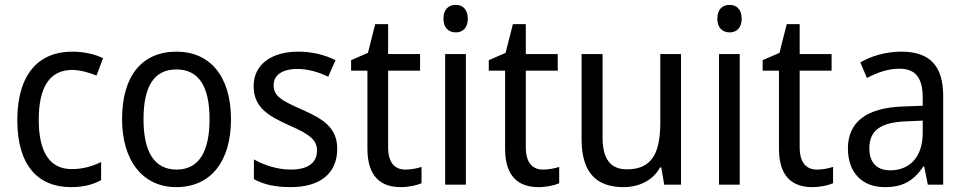

<svg xmlns="http://www.w3.org/2000/svg" viewBox="-20 -758 3966 788"><path d="M271 10C321 10 362 0 395 -19V-93C360 -76 321 -64 274 -64C184 -64 139 -134 139 -266C139 -401 184 -471 277 -471C308 -471 347 -460 376 -448L403 -519C372 -535 325 -546 276 -546C140 -546 51 -455 51 -265C51 -78 137 10 271 10Z M928 -269C928 -448 839 -546 705 -546C562 -546 481 -446 481 -269C481 -95 569 10 703 10C845 10 928 -95 928 -269ZM569 -269C569 -400 610 -473 704 -473C798 -473 840 -400 840 -269C840 -138 798 -62 705 -62C611 -62 569 -138 569 -269Z M1364 -147C1364 -231 1311 -268 1222 -307C1133 -346 1103 -364 1103 -409C1103 -449 1138 -475 1200 -475C1245 -475 1288 -462 1327 -443L1357 -511C1312 -533 1262 -546 1204 -546C1095 -546 1021 -494 1021 -405C1021 -319 1077 -284 1168 -243C1256 -205 1281 -181 1281 -140C1281 -92 1247 -62 1173 -62C1117 -62 1059 -82 1022 -104V-23C1059 -2 1107 10 1173 10C1291 10 1364 -44 1364 -147Z M1644 -62C1599 -62 1573 -92 1573 -153V-468H1704V-536H1573V-659H1520L1490 -541L1421 -511V-468H1488V-148C1488 -30 1546 10 1625 10C1656 10 1690 3 1710 -6V-73C1693 -67 1667 -62 1644 -62Z M1851 -738C1821 -738 1800 -720 1800 -681C1800 -644 1821 -625 1851 -625C1879 -625 1900 -644 1900 -681C1900 -719 1879 -738 1851 -738ZM1892 -536H1807V0H1892Z M2209 -62C2164 -62 2138 -92 2138 -153V-468H2269V-536H2138V-659H2085L2055 -541L1986 -511V-468H2053V-148C2053 -30 2111 10 2190 10C2221 10 2255 3 2275 -6V-73C2258 -67 2232 -62 2209 -62Z M2775 -536H2690V-255C2690 -129 2655 -63 2553 -63C2485 -63 2453 -106 2453 -195V-536H2367V-186C2367 -56 2422 10 2539 10C2601 10 2659 -16 2689 -71H2694L2706 0H2775Z M2975 -738C2945 -738 2924 -720 2924 -681C2924 -644 2945 -625 2975 -625C3003 -625 3024 -644 3024 -681C3024 -719 3003 -738 2975 -738ZM3016 -536H2931V0H3016Z M3333 -62C3288 -62 3262 -92 3262 -153V-468H3393V-536H3262V-659H3209L3179 -541L3110 -511V-468H3177V-148C3177 -30 3235 10 3314 10C3345 10 3379 3 3399 -6V-73C3382 -67 3356 -62 3333 -62Z M3679 -546C3615 -546 3556 -528 3511 -502L3538 -438C3580 -460 3624 -476 3671 -476C3734 -476 3767 -443 3767 -357V-324L3687 -321C3535 -316 3460 -256 3460 -149C3460 -49 3519 10 3611 10C3688 10 3730 -17 3770 -75H3773L3788 0H3851V-364C3851 -486 3798 -546 3679 -546ZM3699 -260 3767 -263V-213C3767 -111 3711 -59 3634 -59C3582 -59 3548 -87 3548 -149C3548 -218 3588 -256 3699 -260Z"/></svg>

Font: Noto Sans Lao UI SemCond
Style: Regular
Weight: 400
Width: 4
Designer: Monotype Design Team
Foundry: Monotype Imaging Inc.
Version: Version 2.000